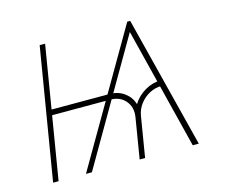

<svg xmlns="http://www.w3.org/2000/svg" viewBox="-82 -653 903 764"><g transform="rotate(-15 369.5 -271.0)"><path d="M623.5 0 495.1 -513.2 502 -542.5H511.2L648.4 0ZM48.3 0 138.2 -542.5H160.6L70.8 0ZM103.5 -260.3 106.9 -282.7H355L351.6 -260.3ZM404.8 0 432.1 -166Q439 -206.1 416.3 -233.2Q393.6 -260.3 353.5 -260.3L356.9 -282.7Q391.6 -282.7 417 -264.2Q442.4 -245.6 451.7 -215.8Q470.2 -245.6 501.7 -264.2Q533.2 -282.7 567.9 -282.7L564.5 -260.3Q538.1 -260.3 514.6 -247.8Q491.2 -235.4 475.1 -214.1Q459 -192.9 454.6 -166L427.2 0ZM183.6 0 499 -542.5H509.8L505.9 -513.2L208 0Z"/></g></svg>

Font: Inter 16pt Thin
Style: Italic
Weight: 250
Italic angle: -9.3988°
Version: Version 4.001;git-66647c0bb